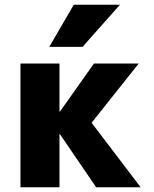

<svg xmlns="http://www.w3.org/2000/svg" viewBox="-20 -787 647 807"><path d="M232 -318 375 -520H563L365 -271L571 0H384L232 -223H230V0H66V-520H230V-318ZM290 -767H484L327 -590H187Z"/></svg>

Font: Mplus 1p ExtraBold
Style: Regular
Weight: 800
Version: Version 1.061